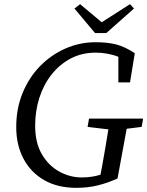

<svg xmlns="http://www.w3.org/2000/svg" viewBox="-20 -888 708 923"><path d="M58 -277Q58 -366 88.5 -440.5Q119 -515 172 -569.5Q225 -624 294 -654.5Q363 -685 440 -685Q496 -685 538 -674.5Q580 -664 628 -632L605 -492H549V-615Q524 -625 495.5 -630Q467 -635 440 -635Q374 -635 320.5 -607Q267 -579 228.5 -530.5Q190 -482 169.5 -418.5Q149 -355 149 -283Q149 -202 181 -147Q213 -92 264.5 -63.5Q316 -35 373 -35Q421 -35 463 -48L471 -90Q479 -134 486.5 -178Q494 -222 501 -266L401 -278L408 -318H668L661 -278L589 -269L545 -30Q499 -9 451 3Q403 15 347 15Q257 15 192.5 -22Q128 -59 93 -125Q58 -191 58 -277ZM365 -868 469 -781 605 -868 624 -847 491 -729H437L338 -847Z"/></svg>

Font: Source Serif Pro
Style: Italic
Weight: 400
Italic angle: -12°
Designer: Frank Grießhammer
Foundry: Adobe Systems Incorporated
Version: Version 3.001;hotconv 1.0.111;makeotfexe 2.5.65597